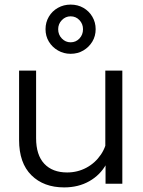

<svg xmlns="http://www.w3.org/2000/svg" viewBox="-20 -799 622 835"><path d="M512 0H439V-96L438 -124V-492H512ZM448 -213 463 -192Q468 -132 442 -85Q416 -38 368.5 -11Q321 16 259 16Q170 16 116.5 -37Q63 -90 63 -190V-492H137V-198Q137 -125 172.5 -87Q208 -49 272 -49Q317 -49 355.5 -69.5Q394 -90 419 -127Q444 -164 448 -213ZM396 -672Q396 -642 381.5 -618Q367 -594 342.5 -579.5Q318 -565 287 -565Q257 -565 232 -579.5Q207 -594 192.5 -618Q178 -642 178 -672Q178 -702 192.5 -726.5Q207 -751 232 -765Q257 -779 287 -779Q318 -779 342.5 -765Q367 -751 381.5 -726.5Q396 -702 396 -672ZM341 -672Q341 -695 325.5 -711.5Q310 -728 287 -728Q265 -728 249 -711.5Q233 -695 233 -672Q233 -648 249 -631.5Q265 -615 287 -615Q310 -615 325.5 -631.5Q341 -648 341 -672Z"/></svg>

Font: Wix Madefor Display
Style: Regular
Weight: 400
Designer: Dalton Maag Ltd
Foundry: Dalton Maag Ltd
Version: Version 3.100